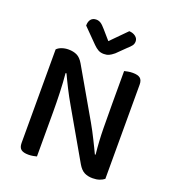

<svg xmlns="http://www.w3.org/2000/svg" viewBox="-148 -936 954 1057"><g transform="rotate(20 329.5 -408.0)"><path d="M582 -14Q571 -5 554 1Q537 7 514 7Q486 7 465.5 -3.5Q445 -14 428 -43L263 -330Q252 -349 240.5 -370Q229 -391 218.5 -412Q208 -433 198.5 -452.5Q189 -472 182 -487L177 -486Q182 -434 184 -374.5Q186 -315 186 -262V-1Q179 1 165.5 3.5Q152 6 138 6Q108 6 94.5 -5Q81 -16 81 -42V-590Q91 -601 109.5 -607.5Q128 -614 149 -614Q177 -614 198 -604Q219 -594 236 -565L402 -277Q413 -258 424 -237Q435 -216 445.5 -195Q456 -174 465.5 -154.5Q475 -135 482 -120L486 -121Q478 -197 477 -271.5Q476 -346 476 -417V-607Q484 -609 497 -611.5Q510 -614 525 -614Q555 -614 568.5 -603Q582 -592 582 -566ZM428 -823Q450 -822 465 -810.5Q480 -799 480 -782Q480 -767 472 -756.5Q464 -746 448 -732L397 -682Q380 -668 367.5 -662.5Q355 -657 338 -657Q319 -657 305 -665Q291 -673 277 -687L194 -771Q194 -795 205 -808Q216 -821 236 -821Q250 -821 262 -813.5Q274 -806 291 -786L338 -732Z"/></g></svg>

Font: Baloo Thambi 2 Medium
Style: Regular
Weight: 500
Designer: Aadarsh Rajan and Ek Type
Foundry: Ek Type
Version: Version 1.640;hotconv 1.0.111;makeotfexe 2.5.65597; ttfautoh